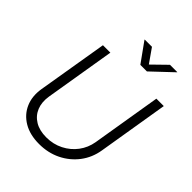

<svg xmlns="http://www.w3.org/2000/svg" viewBox="-262 -1082 1232 1232"><g transform="rotate(45 354.5 -466.0)"><path d="M313.5 10.7Q230 10.7 172.4 -23.4Q114.7 -57.6 89.1 -116.5Q63.5 -175.3 75.7 -250L155.3 -727.5H222.7L143.6 -250Q134.3 -191.9 152.3 -147.5Q170.4 -103 212.2 -77.6Q253.9 -52.2 315.9 -52.2Q379.4 -52.2 431.6 -78.9Q483.9 -105.5 518.1 -151.1Q552.2 -196.8 562 -254.4L640.1 -727.5H707.5L627.9 -245.1Q615.7 -170.4 571.8 -112.5Q527.8 -54.7 461.2 -22Q394.5 10.7 313.5 10.7ZM384.8 -942.9 451.2 -848.1 548.3 -942.9H614.7L614.3 -940.9L473.6 -808.1H414.1L318.8 -940.9L319.3 -942.9Z"/></g></svg>

Font: Inter 24pt Light
Style: Italic
Weight: 300
Italic angle: -9.3988°
Designer: Rasmus Andersson
Foundry: rsms
Version: Version 4.001;git-66647c0bb